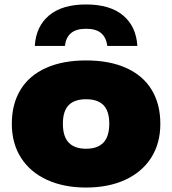

<svg xmlns="http://www.w3.org/2000/svg" viewBox="-20 -830 772 861"><path d="M33 -275Q33 -363.5 72 -427.5Q111 -491.5 186 -525.2Q261 -559 366 -559Q471 -559 546 -525.2Q621 -491.5 660 -427.5Q699 -363.5 699 -275Q699 -187 657.8 -122.5Q616.5 -58 541.2 -23.5Q466 11 366 11Q266 11 190.8 -23.5Q115.5 -58 74.2 -122.5Q33 -187 33 -275ZM470 -275Q470 -332 444 -358.5Q418 -385 366 -385Q314 -385 288 -358.5Q262 -332 262 -275Q262 -218 288.2 -190.5Q314.5 -163 366 -163Q417.5 -163 443.8 -190.5Q470 -218 470 -275ZM366 -810Q473 -810 531.8 -761Q590.5 -712 596 -624H461Q456.5 -662 433.5 -681.5Q410.5 -701 366 -701Q321.5 -701 298.5 -681.5Q275.5 -662 271 -624H136Q141.5 -712 200.2 -761Q259 -810 366 -810Z"/></svg>

Font: Encode Sans Expanded Black
Style: Regular
Weight: 900
Width: 7
Designer: Multiple Designers
Foundry: Impallari Type
Version: Version 2.000